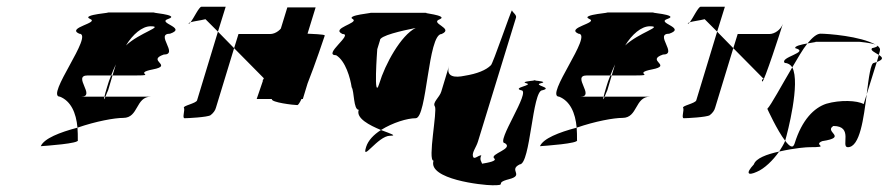

<svg xmlns="http://www.w3.org/2000/svg" viewBox="-20 -732 2638 570"><path d="M101 -298C115 -299 218 -306 211 -316C211 -329 211 -341 210 -353C157 -339 111 -321 101 -298ZM158 -445C190 -432 206 -398 210 -353C265 -372 320 -382 346 -382C392 -382 382 -445 428 -445H293C290 -437 287 -433 290 -445H221C266 -445 194 -508 240 -508H310C314 -519 319 -530 324 -541L314 -508H384C447 -508 373 -514 434 -526C496 -538 414 -552 466 -570C512 -570 439 -632 485 -632C537 -650 443 -664 480 -676C518 -689 413 -695 441 -695H297C325 -695 218 -689 247 -676C277 -664 176 -650 215 -632C261 -632 113 -445 158 -445ZM298 -474C294 -460 291 -451 290 -445H293C296 -453 301 -464 301 -464L314 -508H310C305 -496 301 -485 298 -474ZM354 -597C374 -630 402 -654 427 -654C469 -654 394 -635 354 -597Z M540 -662C541 -661 544 -663 546 -666C543 -665 539 -663 540 -662ZM546 -666C555 -669 574 -671 590 -675L627 -638L650 -712H578C571 -712 555 -678 546 -666ZM526 -412C530 -406 520 -381 528 -381C537 -381 596 -384 605 -390C613 -396 619 -404 621 -412L675 -589L627 -638L565 -434C562 -425 522 -418 526 -412ZM675 -589 763 -500C771 -500 756 -497 761 -490C765 -484 818 -647 822 -661C816 -644 798 -631 782 -631H688ZM822 -662C822 -662 822 -661 822 -661C822 -661 822 -662 822 -662Z M787 -438C784 -428 852 -420 863 -420C865 -420 870 -427 875 -438H879L893 -484C916 -542 942 -620 944 -626C945 -628 942 -630 893 -632L917 -710H833L794 -583C771 -525 744 -444 742 -438Z M978 -568C1006 -551 1020 -500 1024 -473C1032 -461 1029 -406 1045 -406C1036 -381 1077 -360 1111 -346C1146 -368 1189 -381 1214 -381C1248 -381 1250 -631 1291 -631C1330 -648 1253 -663 1286 -675C1312 -687 1224 -694 1248 -694H1078C1095 -694 1003 -687 1028 -675C1045 -663 960 -648 997 -631C1030 -631 936 -568 978 -568ZM1100 -586 1108 -612C1106 -626 1174 -641 1214 -649C1170 -627 1123 -541 1106 -484C1088 -426 1100 -586 1100 -586ZM1067 -296C1052 -248 1102 -329 1138 -329C1160 -329 1140 -335 1111 -346C1089 -332 1073 -315 1067 -296Z M1271 -416C1279 -404 1249 -255 1267 -255C1250 -200 1411 -182 1442 -182C1490 -182 1444 -188 1491 -200C1538 -212 1488 -227 1523 -244C1555 -244 1560 -464 1590 -464C1624 -472 1560 -479 1586 -485C1605 -489 1579 -492 1567 -493C1556 -492 1526 -489 1542 -485C1566 -479 1499 -472 1527 -464C1559 -464 1449 -307 1479 -307C1506 -290 1433 -275 1447 -262C1457 -254 1429 -249 1411 -246C1411 -250 1402 -258 1409 -271C1399 -271 1387 -256 1384 -268C1381 -280 1394 -295 1399 -312L1512 -680C1514 -688 1502 -695 1500 -701C1499 -707 1442 -538 1437 -538C1423 -524 1397 -513 1359 -507C1331 -501 1303 -503 1313 -536L1290 -460C1285 -443 1263 -428 1271 -416ZM1567 -493C1572 -494 1574 -494 1567 -494C1560 -494 1562 -494 1567 -493Z M1583 -298C1597 -299 1700 -306 1693 -316C1693 -329 1693 -341 1692 -353C1639 -339 1593 -321 1583 -298ZM1640 -445C1672 -432 1688 -398 1692 -353C1747 -372 1802 -382 1828 -382C1874 -382 1864 -445 1910 -445H1775C1772 -437 1769 -433 1772 -445H1703C1748 -445 1676 -508 1722 -508H1792C1796 -519 1801 -530 1806 -541L1796 -508H1866C1929 -508 1855 -514 1916 -526C1978 -538 1896 -552 1948 -570C1994 -570 1921 -632 1967 -632C2019 -650 1925 -664 1962 -676C2000 -689 1895 -695 1923 -695H1779C1807 -695 1700 -689 1729 -676C1759 -664 1658 -650 1697 -632C1743 -632 1595 -445 1640 -445ZM1780 -474C1776 -460 1773 -451 1772 -445H1775C1778 -453 1783 -464 1783 -464L1796 -508H1792C1787 -496 1783 -485 1780 -474ZM1836 -597C1856 -630 1884 -654 1909 -654C1951 -654 1876 -635 1836 -597Z M2022 -662C2023 -661 2026 -663 2028 -666C2025 -665 2021 -663 2022 -662ZM2028 -666C2037 -669 2056 -671 2072 -675L2109 -638L2132 -712H2060C2053 -712 2037 -678 2028 -666ZM2008 -412C2012 -406 2002 -381 2010 -381C2019 -381 2078 -384 2087 -390C2095 -396 2101 -404 2103 -412L2157 -589L2109 -638L2047 -434C2044 -425 2004 -418 2008 -412ZM2157 -589 2245 -500C2253 -500 2238 -497 2243 -490C2247 -484 2300 -647 2304 -661C2298 -644 2280 -631 2264 -631H2170ZM2304 -662C2304 -662 2304 -661 2304 -661C2304 -661 2304 -662 2304 -662Z M2258 -409C2258 -409 2287 -345 2311 -314L2312 -318C2317 -335 2357 -486 2332 -532C2300 -478 2269 -420 2258 -409ZM2218 -244C2192 -216 2201 -210 2227 -222C2249 -231 2275 -256 2293 -282C2256 -274 2224 -262 2218 -244ZM2310 -545C2319 -545 2327 -540 2332 -532C2348 -559 2362 -584 2377 -603C2359 -600 2338 -595 2341 -589C2386 -577 2292 -562 2310 -545ZM2377 -603C2397 -607 2414 -608 2391 -608H2531C2528 -608 2568 -605 2580 -599C2535 -625 2436 -632 2416 -632C2405 -632 2392 -621 2377 -603ZM2293 -282C2341 -293 2375 -295 2383 -295C2449 -295 2391 -301 2421 -313C2499 -325 2425 -340 2454 -358C2515 -358 2475 -295 2497 -295C2533 -295 2544 -381 2553 -452L2544 -423C2525 -434 2474 -436 2433 -424C2397 -412 2361 -377 2339 -306C2334 -290 2324 -297 2311 -314C2307 -304 2300 -293 2293 -282ZM2569 -589C2562 -583 2578 -576 2589 -569L2592 -580C2594 -587 2591 -592 2584 -597C2586 -595 2583 -592 2569 -589ZM2580 -599C2581 -598 2583 -598 2584 -597C2583 -598 2582 -598 2580 -599ZM2574 -545C2565 -545 2559 -502 2553 -452L2583 -548ZM2583 -548C2605 -556 2600 -562 2589 -569Z"/></svg>

Font: bitstorm
Style: maxcnobl
Weight: 400
Version: Version 0.2